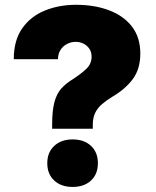

<svg xmlns="http://www.w3.org/2000/svg" viewBox="-20 -757 641 789"><path d="M194.3 -228V-245.6Q194.3 -302.7 203.6 -337.2Q212.9 -371.6 231.4 -392.6Q250 -413.6 278.8 -431.2Q312.5 -453.1 334.5 -473.9Q356.4 -494.6 356.4 -523.9Q356.4 -542.5 347.7 -555.9Q338.9 -569.3 324.2 -577.1Q309.6 -585 291 -585Q271.5 -585 254.6 -575.9Q237.8 -566.9 228 -550.8Q218.3 -534.7 218.3 -513.7H36.6Q36.6 -590.8 71 -640.1Q105.5 -689.5 163.8 -713.4Q222.2 -737.3 292.5 -737.3Q368.7 -737.3 428.5 -714.6Q488.3 -691.9 522.5 -647.5Q556.6 -603 556.6 -537.1Q556.6 -473.1 525.4 -431.6Q494.1 -390.1 442.4 -359.9Q416.5 -344.2 398.4 -328.4Q380.4 -312.5 370.8 -292.5Q361.3 -272.5 361.3 -244.6V-228ZM278.3 11.2Q231.4 11.2 202.9 -15.1Q174.3 -41.5 174.3 -86.4Q174.3 -130.9 202.9 -157.5Q231.4 -184.1 278.3 -184.1Q325.7 -184.1 354 -157.5Q382.3 -130.9 382.3 -86.4Q382.3 -41.5 354 -15.1Q325.7 11.2 278.3 11.2Z"/></svg>

Font: Inter 16pt Black
Style: Regular
Weight: 900
Version: Version 4.001;git-66647c0bb